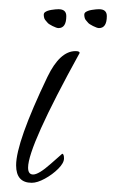

<svg xmlns="http://www.w3.org/2000/svg" viewBox="-20 -391 252 417"><path d="M49 6Q15 6 15 -32Q15 -82 83 -224Q110 -280 144 -280Q153 -280 153 -276Q41 -73 41 -27Q41 -12 52 -12Q64 -12 90 -35L115 -57Q119 -57 119 -47Q119 -37 106.5 -24.5Q94 -12 77.5 -3Q61 6 49 6ZM195 -330Q191 -330 182 -334.5Q173 -339 171 -342Q165 -348 164 -352Q163 -356 163 -359Q163 -362 165 -364Q170 -368 179.5 -369.5Q189 -371 195 -371Q212 -371 212 -356Q212 -330 195 -330ZM107 -330Q103 -330 94 -334.5Q85 -339 83 -342Q77 -348 76 -352Q75 -356 75 -359Q75 -362 77 -364Q82 -368 91.5 -369.5Q101 -371 107 -371Q124 -371 124 -356Q124 -330 107 -330Z"/></svg>

Font: Petemoss
Style: Regular
Weight: 400
Designer: Robert E. Leuschke
Foundry: Robert E. Leuschke
Version: Version 1.010; ttfautohint (v1.8.3)